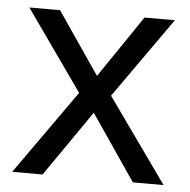

<svg xmlns="http://www.w3.org/2000/svg" viewBox="-44 -580 617 623"><g transform="rotate(5 264.5 -268.0)"><path d="M212 -274 27 -536H127L265 -334L402 -536H501L316 -274L511 0H411L265 -214L117 0H18Z"/></g></svg>

Font: Noto Sans Mongolian
Style: Regular
Weight: 400
Designer: Monotype Design Team
Foundry: Monotype Imaging Inc.
Version: Version 3.001; ttfautohint (v1.8.4.7-5d5b)